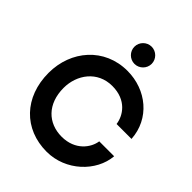

<svg xmlns="http://www.w3.org/2000/svg" viewBox="-272 -1136 1292 1292"><g transform="rotate(45 373.5 -490.0)"><path d="M404 -826C449 -826 486 -863 486 -908C486 -953 449 -990 404 -990C359 -990 322 -953 322 -908C322 -863 359 -826 404 -826ZM404 10C585 10 734 -133 747 -290H605C596 -223 533 -133 404 -133C275 -133 181 -222 181 -375C181 -500 263 -616 404 -616C539 -616 596 -525 605 -455H747C736 -637 585 -760 404 -760C186 -760 38 -588 38 -375C38 -144 188 10 404 10Z"/></g></svg>

Font: Oakes Bold
Style: Regular
Weight: 700
Designer: Samuel Oakes
Foundry: Samuel Oakes
Version: Version 1.003;PS 001.003;hotconv 1.0.88;makeotf.lib2.5.64775